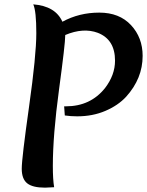

<svg xmlns="http://www.w3.org/2000/svg" viewBox="-20 -846 676 883"><path d="M133 -826Q235 -818 267 -746Q344 -788 436.5 -788Q529 -788 582.5 -730.5Q636 -673 636 -589Q636 -485 560 -401Q523 -361 464.5 -336Q406 -311 335 -311Q305 -311 278 -315L275 -357Q279 -357 283 -357Q396 -357 463 -441Q509 -501 509 -567Q509 -664 430 -695Q363 -720 280 -685V-683Q280 -645 251.5 -434.5Q223 -224 223 -83Q223 -20 229 15Q197 17 187 17Q130 17 105 -3Q80 -23 80 -70Q80 -117 113.5 -354.5Q147 -592 147 -693.5Q147 -795 133 -826Z"/></svg>

Font: MeriendaOneRegular
Style: Regular
Weight: 400
Designer: Eduardo Rodriguez Tunni
Foundry: Eduardo Rodriguez Tunni
Version: Version 1.001